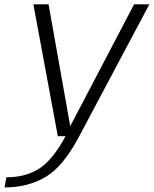

<svg xmlns="http://www.w3.org/2000/svg" viewBox="-82 -610 688 860"><path d="M177 0H273L587 -590.5H518.5L233 -45.5H232.5L135.5 -590.5H67.5ZM-61.5 229.5Q42.5 229.5 121.8 183Q201 136.5 273 0L212 -0.5Q154 107 92.5 145.8Q31 184.5 -53.5 184Z"/></svg>

Font: Anybody SemiExpanded Light
Style: Italic
Weight: 300
Width: 6
Italic angle: -10°
Version: Version 1.113;gftools[0.9.25]